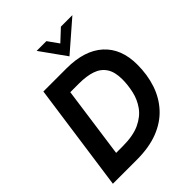

<svg xmlns="http://www.w3.org/2000/svg" viewBox="-248 -1036 1170 1170"><g transform="rotate(-45 337.0 -450.5)"><path d="M32 0 130 -697H330Q484 -697 567.5 -621.5Q651 -546 651 -408Q651 -320 626 -245.5Q601 -171 550 -115.5Q499 -60 421.5 -30Q344 0 238 0ZM179 -119H235Q326 -119 382.5 -145.5Q439 -172 469.5 -215Q500 -258 511.5 -309.5Q523 -361 523 -410Q523 -473 498.5 -510Q474 -547 428.5 -562.5Q383 -578 318 -578H243ZM394 -736 276 -901H360L410 -831L485 -901H584Z"/></g></svg>

Font: Hanken Grotesk
Style: Bold Italic
Weight: 700
Italic angle: -8°
Designer: Alfredo Marco Pradil
Foundry: Hanken Design Co.
Version: Version 3.013